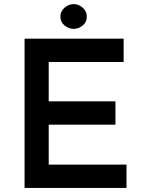

<svg xmlns="http://www.w3.org/2000/svg" viewBox="-20 -918 699 938"><path d="M100 -729H584V-615H218V-423H544V-309H218V-114H598V0H100ZM275 -837Q275 -863 295.5 -880.5Q316 -898 340 -898Q364 -898 384 -880.5Q404 -863 404 -837Q404 -810 384 -793.5Q364 -777 340 -777Q316 -777 295.5 -793.5Q275 -810 275 -837Z"/></svg>

Font: Reem Kufi Medium
Style: Regular
Weight: 500
Designer: Khaled Hosny
Version: Version 1.001